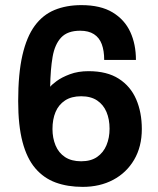

<svg xmlns="http://www.w3.org/2000/svg" viewBox="-20 -718 616 750"><path d="M303 12Q244 12 197.5 -5Q151 -22 118 -60.5Q85 -99 68 -163.5Q51 -228 51 -323Q51 -430 67.5 -502Q84 -574 115.5 -617Q147 -660 193 -679Q239 -698 298 -698Q373 -698 420 -669.5Q467 -641 489 -593Q511 -545 511 -484H387Q387 -520 377.5 -545.5Q368 -571 347 -584.5Q326 -598 293 -598Q244 -598 219 -571.5Q194 -545 185.5 -496Q177 -447 176 -379Q182 -387 201.5 -401.5Q221 -416 253 -428Q285 -440 326 -440Q398 -440 444 -410.5Q490 -381 512 -330Q534 -279 534 -214Q534 -145 504 -94Q474 -43 422 -15.5Q370 12 303 12ZM297 -88Q335 -88 359.5 -105Q384 -122 396 -151Q408 -180 408 -215Q408 -252 396 -280.5Q384 -309 359.5 -325.5Q335 -342 297 -342Q259 -342 234 -325.5Q209 -309 197 -280.5Q185 -252 185 -214Q185 -179 197 -150Q209 -121 234 -104.5Q259 -88 297 -88Z"/></svg>

Font: Archivo SemiBold SemiBold
Style: Regular
Weight: 600
Version: Version 2.001